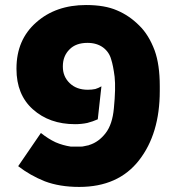

<svg xmlns="http://www.w3.org/2000/svg" viewBox="-20 -734 702 768"><path d="M619.1 -372.1Q619.1 -371.1 619.1 -370.1Q619.1 -199.2 536.1 -92.8Q453.1 13.7 296.9 13.7Q218.8 13.7 159.2 -8.8Q100.6 -32.2 52.7 -69.3Q83 -113.3 143.6 -202.1Q172.9 -178.7 202.1 -165Q231.4 -152.3 263.7 -147.5Q264.6 -147.5 265.6 -147.5Q266.6 -147.5 267.6 -147.5Q268.6 -147.5 270.5 -147.5Q272.5 -147.5 273.4 -147.5Q278.3 -147.5 283.2 -147.5Q287.1 -147.5 292 -147.5Q293 -147.5 293 -147.5Q293.9 -147.5 293.9 -147.5Q293.9 -147.5 293.9 -147.5Q294.9 -147.5 294.9 -147.5Q296.9 -147.5 298.8 -147.5Q300.8 -147.5 302.7 -147.5Q310.5 -147.5 317.4 -149.4Q324.2 -150.4 331.1 -152.3Q334 -152.3 335 -153.3Q335.9 -154.3 337.9 -154.3Q375 -166 402.3 -201.2Q429.7 -236.3 435.5 -300.8Q443.4 -380.9 438.5 -426.8Q432.6 -472.7 424.8 -496.1Q417 -525.4 392.6 -543.9Q367.2 -562.5 330.1 -562.5Q283.2 -562.5 257.8 -536.1Q231.4 -509.8 231.4 -468.8Q231.4 -467.8 231.4 -466.8Q231.4 -427.7 258.8 -401.4Q286.1 -375 331.1 -375Q347.7 -375 361.3 -377.9Q374 -381.8 385.7 -388.7Q380.9 -344.7 371.1 -256.8Q351.6 -248 329.1 -242.2Q305.7 -237.3 280.3 -237.3Q177.7 -237.3 111.3 -296.9Q45.9 -355.5 45.9 -458Q45.9 -459 45.9 -460Q45.9 -575.2 125 -644.5Q203.1 -713.9 324.2 -713.9Q399.4 -713.9 448.2 -692.4Q497.1 -671.9 537.1 -631.8Q575.2 -594.7 598.6 -532.2Q619.1 -475.6 619.1 -389.6Q619.1 -380.9 619.1 -372.1Z"/></svg>

Font: Big-Shock
Style: Black
Weight: 400